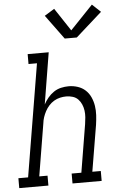

<svg xmlns="http://www.w3.org/2000/svg" viewBox="-93 -1020 662 1063"><g transform="rotate(-5 238.0 -488.5)"><path d="M-30 0V-55H24L128 -680H81V-735H198L151 -449Q161 -468 175.5 -485.5Q190 -503 208.5 -515.5Q227 -528 248.5 -533Q270 -538 291 -538Q317 -538 341.5 -530Q366 -522 384 -505.5Q402 -489 412.5 -466Q423 -443 427 -417.5Q431 -392 429.5 -365.5Q428 -339 424 -312L381 -55H428V0H266V-55H320L364 -321Q367 -340 368.5 -359Q370 -378 367.5 -396Q365 -414 358 -430.5Q351 -447 339 -459.5Q327 -472 309.5 -477.5Q292 -483 273 -483Q256 -483 238.5 -479Q221 -475 205 -465.5Q189 -456 176.5 -442Q164 -428 155.5 -412Q147 -396 141.5 -379.5Q136 -363 134 -345L86 -55H132V0ZM293 -803 194 -938 249 -972 333 -845 459 -977 506 -933 360 -803Z"/></g></svg>

Font: Iosevka Curly Slab LtObl
Style: Regular
Weight: 300
Italic angle: -9°
Monospace: yes
Designer: Belleve Invis
Foundry: Belleve Invis
Version: Version 11.0.0; ttfautohint (v1.8.3)